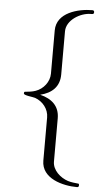

<svg xmlns="http://www.w3.org/2000/svg" viewBox="-64 -790 603 1081"><g transform="rotate(5 237.0 -250.0)"><path d="M70 -249C70 -238 124 -234 135 -230C179.2 -214.2 212 -173.4 212 -126V118C212 219 333 250 414 250C423 250 424 244 424 237C424 234 423 232 421 230C401 228 379 226 360 220C317 206 272 167 272 118V-126C272 -197 227 -234 162 -250C227 -266 270 -304 270 -374V-618C270 -682 348 -728 406 -728C416 -728 424 -727 424 -740C424 -746 420 -750 414 -750C333 -750 212 -719 212 -618V-374C212 -327 178 -285 135 -270C116 -263 93 -261 73 -259C70 -256 70 -253 70 -249Z"/></g></svg>

Font: Logix
Style: Regular
Weight: 400
Designer: Michael Lee Finney
Version: Version 1.06